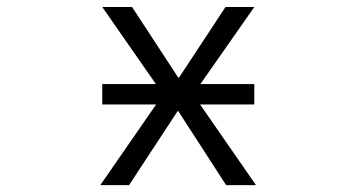

<svg xmlns="http://www.w3.org/2000/svg" viewBox="-20 -540 1040 560"><path d="M278.3 -235.4V-294.9H434.6L278.3 -519.5H365.2L500 -313.5H502L637.7 -519.5H721.7L564.5 -294.9H721.7V-235.4H563.5L726.6 0H639.6L500 -215.8H498L356.4 0H272.5L435.5 -235.4Z"/></svg>

Font: GenEi Gothic M SemiLight
Style: Regular
Weight: 350
Designer: o_tamon (Modified); [Source Han Sans]
Ryoko NISHIZUKA  (kana & ideographs); Paul D. Hunt (Latin, Greek & Cyrillic); Wenl
Version: Version 1.1a;Original Version 1.004